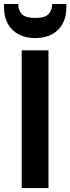

<svg xmlns="http://www.w3.org/2000/svg" viewBox="-40 -956 357 976"><path d="M70.3 0V-700H206.4V0ZM138.6 -762.5Q90.5 -762.5 55 -781.2Q19.5 -800 -0.1 -834.8Q-19.6 -869.6 -19.6 -917.3V-935.8H52.6Q52.6 -902.8 71.3 -883.8Q90.1 -864.8 138.6 -864.8Q187.6 -864.8 206.3 -883.8Q225.1 -902.8 225.1 -935.8H297.3V-916.8Q297.3 -869.1 277.7 -834.3Q258.2 -799.5 222.9 -781Q187.6 -762.5 138.6 -762.5Z"/></svg>

Font: Envelope Sans Variable
Style: Regular
Weight: 500
Designer: Andreas Rasmussen / Norman Anderson
Foundry: mail.de GmbH
Version: Version 1.150